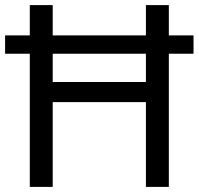

<svg xmlns="http://www.w3.org/2000/svg" viewBox="-20 -734 781 754"><path d="M97 0V-523H0V-595H97V-714H187V-595H553V-714H643V-595H740V-523H643V0H553V-333H187V0ZM187 -412H553V-523H187Z"/></svg>

Font: Noto Sans Vai
Style: Regular
Weight: 400
Designer: Monotype Design Team
Foundry: Monotype Imaging Inc.
Version: Version 2.001; ttfautohint (v1.8.4.7-5d5b)